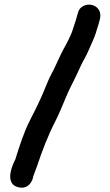

<svg xmlns="http://www.w3.org/2000/svg" viewBox="-20 -713 487 847"><path d="M127 63.8C131.2 50.4 138.6 35.1 142.8 21.7C166.7 -50 191.5 -114.8 224.3 -178.6C251.8 -232.3 270.4 -289.5 297 -340.1C311.2 -367 326.4 -400.9 338.7 -427.5C348 -447.7 358.5 -461.8 370.1 -489.3C380.9 -515 393.2 -538.6 402.9 -567.6L406.8 -581.2C412.4 -596.6 417.1 -613.8 421.2 -630.8C424.1 -642.5 423.3 -657.4 416.7 -668.4C394.4 -706.1 333.3 -697.9 323.8 -656.2L320.8 -646.3C318.9 -637.6 314.6 -623.8 311.4 -614.4C304.3 -595 299.3 -575 293.3 -561.4C287.1 -547.3 275.7 -523.8 270.2 -514.3L259.9 -495.7L247.6 -471.2C232.9 -441.8 220.7 -411.3 208.2 -389.3C196 -367.7 181.4 -330.1 171.4 -306.1C154.4 -265.1 132.2 -221.3 111.8 -181.4C84.6 -128.3 65.3 -66.6 47.3 -9C47.3 -9 -14.3 102 67.3 114.2C105.8 120 123.7 87.2 127 63.8Z"/></svg>

Font: NumbBunny
Style: Bk
Weight: 400
Designer: Robert Jablonski
Foundry: Cannot Into Space Fonts
Version: Version 1.0